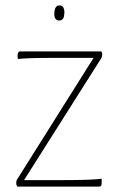

<svg xmlns="http://www.w3.org/2000/svg" viewBox="-20 -690 438 710"><path d="M181 -642C180 -625 185 -615 198 -614C212 -614 217 -623 218 -640C219 -659 213 -670 200 -670C188 -670 182 -661 181 -642ZM54 -500C49 -500 45 -494 45 -486C45 -482 45 -479 46 -472C74 -475 121 -476 184 -476H326L43 -26C41 -23 40 -18 40 -13C40 -5 44 0 44 0H347C354 0 356 -4 356 -15V-29C331 -26 292 -24 218 -24H69L354 -474C357 -479 358 -484 358 -490C358 -497 354 -500 354 -500Z"/></svg>

Font: Yanone Kaffeesatz Extra Light
Style: Regular
Weight: 200
Designer: Yanone (Cyrillic: Daniel Pouzeot & Huerta Tipografica)
Foundry: Yanone
Version: Version 1.100;PS 001.100;hotconv 1.0.70;makeotf.lib2.5.58329